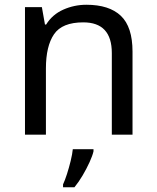

<svg xmlns="http://www.w3.org/2000/svg" viewBox="-20 -566 658 807"><path d="M343 -546Q439 -546 488 -499.5Q537 -453 537 -349V0H450V-343Q450 -472 330 -472Q241 -472 207 -422Q173 -372 173 -278V0H85V-536H156L169 -463H174Q200 -505 246 -525.5Q292 -546 343 -546ZM373 70Q369 88 356.5 115.5Q344 143 327.5 171Q311 199 293 221H245V209Q253 192 261.5 165.5Q270 139 277 110.5Q284 82 286 61H373Z"/></svg>

Font: Noto Sans Deseret
Style: Regular
Weight: 400
Designer: Monotype Design Team
Foundry: Monotype Imaging Inc.
Version: Version 2.001; ttfautohint (v1.8.4.7-5d5b)